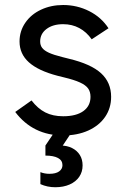

<svg xmlns="http://www.w3.org/2000/svg" viewBox="-20 -538 515 782"><path d="M42 -82 108.4 -128.9Q133.8 -95.7 164.6 -80.1Q195.3 -64.5 237.3 -64.5Q290 -64.5 319.3 -85.4Q348.6 -106.4 348.6 -143.6Q348.6 -164.1 338.9 -177.7Q329.1 -191.4 305.7 -202.1Q282.2 -212.9 241.2 -222.7L213.9 -229.5Q135.7 -250 97.7 -284.2Q59.6 -318.4 59.6 -369.1Q59.6 -411.1 83 -445.3Q106.4 -479.5 147 -498.5Q187.5 -517.6 237.3 -517.6Q293.9 -517.6 343.3 -492.7Q392.6 -467.8 421.9 -422.9L353.5 -377.9Q332 -408.2 302.7 -423.8Q273.4 -439.5 237.3 -439.5Q195.3 -439.5 169.4 -419.9Q143.6 -400.4 143.6 -369.1Q143.6 -353.5 151.9 -342.8Q160.2 -332 179.2 -323.2Q198.2 -314.5 233.4 -305.7L260.7 -298.8Q350.6 -277.3 391.6 -239.7Q432.6 -202.1 432.6 -143.6Q432.6 -97.7 408.2 -62Q383.8 -26.4 339.4 -6.3Q294.9 13.7 237.3 13.7Q175.8 13.7 127 -10.3Q78.1 -34.2 42 -82ZM144.5 211.9V163.1Q161.1 169.9 181.6 169.9Q207 169.9 220.7 160.2Q234.4 150.4 234.4 134.8Q234.4 115.2 216.3 105.5Q198.2 95.7 165 95.7V54.7L207 -7.8H277.3L226.6 68.4V54.7Q252.9 54.7 273.4 64.9Q293.9 75.2 305.2 93.3Q316.4 111.3 316.4 135.7Q316.4 162.1 302.7 182.1Q289.1 202.1 263.7 213.4Q238.3 224.6 205.1 224.6Q172.9 224.6 144.5 211.9Z"/></svg>

Font: Wanted Sans Std Variable
Style: Regular
Weight: 400
Designer: Original Design by Kil Hyung-jin and Kang Hanbin, Wanted Lab, Inc;
Foundry: Wanted Lab, Inc.
Version: Version 1.003;Glyphs 3.2 (3227)